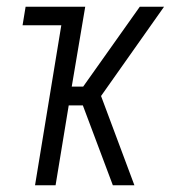

<svg xmlns="http://www.w3.org/2000/svg" viewBox="-20 -550 540 570"><path d="M84 0 162 -475H47L56 -530H233L193 -293H227L395 -530H467L280 -265L379 0H315L226 -237H184L145 0Z"/></svg>

Font: Iosevka Curly Light Oblique
Style: Regular
Weight: 300
Italic angle: -9°
Monospace: yes
Designer: Belleve Invis
Foundry: Belleve Invis
Version: Version 11.1.0; ttfautohint (v1.8.3)